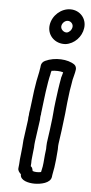

<svg xmlns="http://www.w3.org/2000/svg" viewBox="-54 -773 389 821"><g transform="rotate(5 140.5 -363.0)"><path d="M90 -381C87 -359 83 -320 80 -300C79 -292 77 -286 77 -275C76 -270 75 -264 75 -254L63 -166C62 -157 62 -150 61 -138C59 -121 57 -95 55 -82V-80C55 -70 53 -55 52 -45C51 -34 58 -27 65 -20V-18C65 7 101 15 126 15C153 15 194 7 198 -20L199 -28C200 -37 203 -47 205 -61L207 -77C209 -90 210 -103 211 -116L213 -140V-142C213 -151 213 -158 214 -164L222 -221C224 -237 226 -256 228 -270L231 -295C233 -321 238 -364 242 -394C244 -409 248 -425 250 -442C252 -452 258 -470 260 -486C261 -494 258 -502 252 -507C223 -528 166 -531 126 -512C117 -508 110 -500 109 -490L108 -481C108 -478 106 -474 105 -463C99 -438 94 -409 90 -381ZM132 -667C126 -626 156 -593 196 -591H206C245 -596 275 -629 280 -666C286 -707 256 -741 215 -741C175 -741 138 -708 132 -667ZM140 -381C144 -408 148 -436 154 -459V-462C154 -464 157 -470 157 -472C174 -475 195 -474 207 -470C205 -460 202 -453 200 -445V-443C198 -430 194 -411 192 -394C188 -364 182 -322 180 -292L178 -270C176 -254 174 -235 172 -221L164 -164C163 -154 163 -144 163 -137L160 -112C159 -99 158 -88 157 -77L155 -61C154 -55 152 -47 150 -37C145 -36 140 -35 133 -35C127 -35 119 -36 114 -38C113 -43 111 -54 105 -57L104 -58C105 -68 105 -75 105 -83C107 -101 109 -125 111 -139V-142C111 -149 112 -157 113 -166L126 -259C126 -265 126 -271 127 -277C127 -278 128 -279 128 -280C128 -286 129 -292 130 -300C133 -322 137 -361 140 -381ZM182 -667C184 -680 196 -691 208 -691C221 -691 232 -679 230 -666C228 -653 218 -643 208 -641H204C192 -642 180 -654 182 -667Z"/></g></svg>

Font: Hussar Pisanka
Style: OutKur
Weight: 400
Designer: Robert Jablonski
Foundry: Cannot Into Space Fonts
Version: Version 1.070